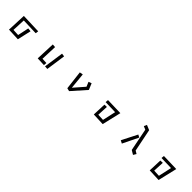

<svg xmlns="http://www.w3.org/2000/svg" viewBox="571 -2797 4857 4857"><g transform="rotate(45 3000.0 -368.5)"><path d="M277 -510 809 -491 797 -412 357 -428 341 -74 516 -66 579 -365 671 -355 587 15 256 1Z M1635 -518 1720 -507 1645 19 1558 13ZM1305 -517 1393 -511 1376 -77 1523 -70 1515 11 1284 1Z M2288 -501 2377 -518 2420 -84 2664 -364 2612 -488 2693 -518 2764 -349 2431 26 2348 6Z M3305 -364 3390 -368 3376 -74 3552 -66 3631 -421 3280 -431 3288 -510 3742 -497 3622 15 3291 1Z M4484 -647 4394 -685 4428 -763 4562 -707 4684 -103 4763 -55 4715 24 4604 -43ZM4446 -436 4517 -398 4313 21 4234 -20Z M5305 -364 5390 -368 5376 -74 5552 -66 5631 -421 5280 -431 5288 -510 5742 -497 5622 15 5291 1Z"/></g></svg>

Font: Stick
Style: Regular
Weight: 400
Designer: Fontworks Inc.
Foundry: Fontworks Inc.
Version: Version 1.100